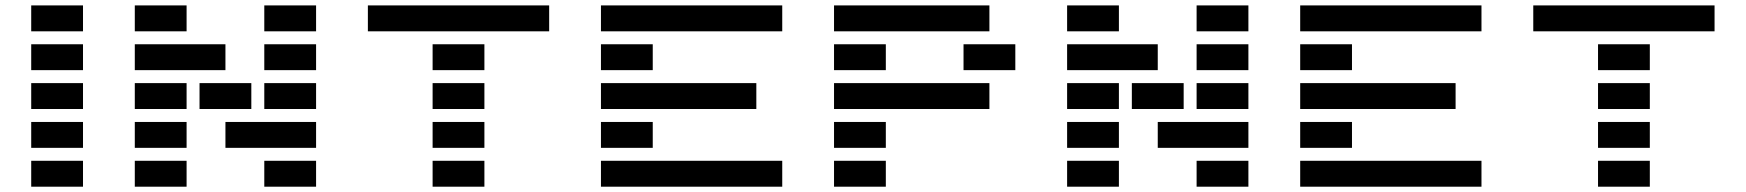

<svg xmlns="http://www.w3.org/2000/svg" viewBox="-20 -704 6583 724"><path d="M97.7 -585.9V-683.6H293V-585.9ZM97.7 0V-97.7H293V0ZM97.7 -146.5V-244.1H293V-146.5ZM97.7 -293V-390.6H293V-293ZM97.7 -439.5V-537.1H293V-439.5Z M488.3 -585.9V-683.6H683.6V-585.9ZM976.6 -585.9V-683.6H1171.9V-585.9ZM488.3 -439.5V-537.1H830.1V-439.5ZM976.6 -439.5V-537.1H1171.9V-439.5ZM488.3 -293V-390.6H683.6V-293ZM732.4 -293V-390.6H927.7V-293ZM976.6 -293V-390.6H1171.9V-293ZM488.3 -146.5V-244.1H683.6V-146.5ZM1171.9 -244.1V-146.5H830.1V-244.1ZM488.3 0V-97.7H683.6V0ZM976.6 0V-97.7H1171.9V0Z M1611.3 0V-97.7H1806.6V0ZM1367.2 -585.9V-683.6H2050.8V-585.9ZM1611.3 -439.5V-537.1H1806.6V-439.5ZM1611.3 -293V-390.6H1806.6V-293ZM1611.3 -146.5V-244.1H1806.6V-146.5Z M2929.7 -97.7V0H2246.1V-97.7ZM2246.1 -585.9V-683.6H2929.7V-585.9ZM2246.1 -439.5V-537.1H2441.4V-439.5ZM2246.1 -293V-390.6H2832V-293ZM2246.1 -146.5V-244.1H2441.4V-146.5Z M3125 0V-97.7H3320.3V0ZM3710.9 -683.6V-585.9H3125V-683.6ZM3125 -439.5V-537.1H3320.3V-439.5ZM3613.3 -439.5V-537.1H3808.6V-439.5ZM3125 -293V-390.6H3710.9V-293ZM3125 -146.5V-244.1H3320.3V-146.5Z M4003.9 -585.9V-683.6H4199.2V-585.9ZM4492.2 -585.9V-683.6H4687.5V-585.9ZM4003.9 -439.5V-537.1H4345.7V-439.5ZM4492.2 -439.5V-537.1H4687.5V-439.5ZM4003.9 -293V-390.6H4199.2V-293ZM4248 -293V-390.6H4443.4V-293ZM4492.2 -293V-390.6H4687.5V-293ZM4003.9 -146.5V-244.1H4199.2V-146.5ZM4687.5 -244.1V-146.5H4345.7V-244.1ZM4003.9 0V-97.7H4199.2V0ZM4492.2 0V-97.7H4687.5V0Z M5566.4 -97.7V0H4882.8V-97.7ZM4882.8 -585.9V-683.6H5566.4V-585.9ZM4882.8 -439.5V-537.1H5078.1V-439.5ZM4882.8 -293V-390.6H5468.8V-293ZM4882.8 -146.5V-244.1H5078.1V-146.5Z M6005.9 0V-97.7H6201.2V0ZM5761.7 -585.9V-683.6H6445.3V-585.9ZM6005.9 -439.5V-537.1H6201.2V-439.5ZM6005.9 -293V-390.6H6201.2V-293ZM6005.9 -146.5V-244.1H6201.2V-146.5Z"/></svg>

Font: Trigram
Style: Regular
Weight: 400
Designer: GGBotNet
Foundry: GGBotNet
Version: 1.05